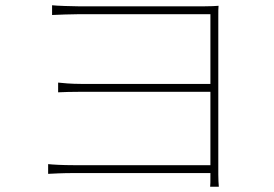

<svg xmlns="http://www.w3.org/2000/svg" viewBox="-20 -697 1040 730"><path d="M163 -73V-36C182 -37 218 -39 261 -39H780V-31C780 -4 780 3 779 13H812C811 -2 810 -12 810 -33C810 -147 810 -599 810 -636C810 -658 810 -664 811 -675C797 -674 784 -673 757 -673C657 -673 315 -673 278 -673C259 -673 192 -675 178 -677V-640C192 -641 259 -643 278 -643C315 -643 746 -643 780 -643V-378H287C251 -378 218 -381 201 -383V-346C222 -347 251 -348 289 -348H780V-69H260C218 -69 182 -71 163 -73Z"/></svg>

Font: Harano Aji Gothic KR ExtraLight
Style: Regular
Weight: 250
Foundry: Masamichi Hosoda
Version: HaranoAjiGothicKR-ExtraLight version 20220220;ttx 4.29.1